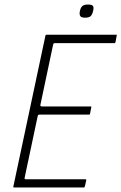

<svg xmlns="http://www.w3.org/2000/svg" viewBox="-20 -826 535 846"><path d="M43 0Q40 0 39 -1Q38 -2 39 -5L180 -668Q180 -673 186 -673H491Q494 -673 494.5 -672Q495 -671 494 -668L489 -641Q488 -639 487.5 -637.5Q487 -636 484 -636H222Q217 -636 216 -634Q215 -632 214 -629L158 -364Q157 -362 158.5 -359.5Q160 -357 163 -357H379Q382 -357 382.5 -356Q383 -355 382 -352L377 -326Q377 -324 376 -322.5Q375 -321 372 -321H154Q150 -321 148.5 -319.5Q147 -318 146 -314L89 -45Q88 -41 88.5 -38.5Q89 -36 94 -36H356Q359 -36 359.5 -35Q360 -34 360 -31L354 -5Q353 -2 352 -1Q351 0 348 0ZM390 -777Q387 -763 380 -755.5Q373 -748 355 -748Q338 -748 333.5 -755.5Q329 -763 332 -777Q335 -792 342.5 -799Q350 -806 368 -806Q386 -806 390 -799Q394 -792 390 -777Z"/></svg>

Font: Glory Thin ExtraLight
Style: Italic
Weight: 250
Italic angle: -12°
Version: Version 1.011